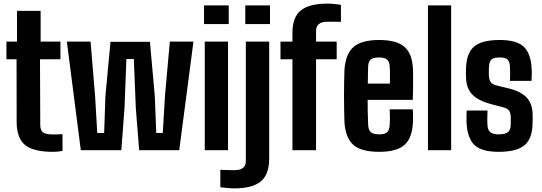

<svg xmlns="http://www.w3.org/2000/svg" viewBox="-20 -830 2993 1061"><path d="M272.5 9Q164.5 9 118.5 -28.8Q72.5 -66.5 72 -156L71.5 -502.5H15.5V-600H74V-770H204.5V-600H314V-502.5H201L202.5 -141Q202.5 -109 218 -98Q233.5 -87 272.5 -87Q286.5 -87 298.5 -87.5Q310.5 -88 325.5 -88.5V4Q313.5 6.5 300.5 7.8Q287.5 9 272.5 9Z M426.5 0 349.5 -600H480.5L505.5 -298.5L517.5 -95H555.5L562.5 -298.5L590.5 -599H808.5L835.5 -298.5L843.5 -95H879.5L891.5 -298.5L918.5 -600H1049L970.5 0H749L730.5 -233L719.5 -504H678.5L668 -233L650.5 0Z M1107.5 -697V-800H1244V-697ZM1111.5 0V-600H1240V0Z M1335.5 -697V-800H1472V-697ZM1274.5 211Q1257.5 211 1236.5 209Q1215.5 207 1197.5 204.5V108.5Q1211.5 109 1234.2 109.8Q1257 110.5 1274 110.5Q1307 110.5 1322.8 97.8Q1338.5 85 1338.5 59.5V-600H1467.5V47.5Q1467.5 134.5 1420.8 172.8Q1374 211 1274.5 211Z M1596 0V-502.5H1530V-600H1596V-646.5Q1595.5 -734.5 1642.2 -772.2Q1689 -810 1788 -810Q1805.5 -810 1825.5 -808.2Q1845.5 -806.5 1864 -803.5V-709.5Q1846 -709.5 1827 -709.8Q1808 -710 1788.5 -710Q1757.5 -710 1741.8 -697Q1726 -684 1726.5 -657V-600H1840.5V-502.5H1726.5V0Z M2076.5 9Q1975.5 9 1932.2 -29.8Q1889 -68.5 1883.5 -154.5Q1882.5 -181.5 1881.8 -220.8Q1881 -260 1881 -302.5Q1881 -345 1881.8 -382.8Q1882.5 -420.5 1883.5 -444Q1889.5 -533 1934.2 -571Q1979 -609 2075 -609Q2171.5 -609 2214.8 -571.5Q2258 -534 2262 -449Q2262.5 -437 2262.8 -408.2Q2263 -379.5 2262.8 -344Q2262.5 -308.5 2261 -278H2011.5Q2011.5 -245 2012.2 -211Q2013 -177 2014.5 -140Q2015.5 -111.5 2029.5 -99.5Q2043.5 -87.5 2076 -87.5Q2107 -87.5 2119.5 -99.5Q2132 -111.5 2133.5 -141Q2134.5 -155.5 2134.8 -176.5Q2135 -197.5 2133.5 -226H2261Q2262 -216.5 2262.5 -193.8Q2263 -171 2262 -154.5Q2258 -67 2215 -29Q2172 9 2076.5 9ZM2012.5 -368H2134.5Q2135 -388.5 2135 -408Q2135 -427.5 2134.8 -442.2Q2134.5 -457 2133.5 -463Q2132 -490 2118.5 -501.2Q2105 -512.5 2075 -512.5Q2041.5 -512.5 2028.5 -500.8Q2015.5 -489 2014.5 -463Q2014 -438.5 2013.2 -414.8Q2012.5 -391 2012.5 -368Z M2345 0V-800H2473V0Z M2735 9Q2641 9 2601.5 -29Q2562 -67 2558 -154.5Q2557.5 -174 2557.8 -191.5Q2558 -209 2559 -219H2674Q2672.5 -190 2672.8 -171.8Q2673 -153.5 2673.5 -140Q2675 -111 2690 -99.2Q2705 -87.5 2735 -87.5Q2770.5 -87.5 2786.2 -99.5Q2802 -111.5 2802.5 -141Q2802.5 -154 2802.5 -158.5Q2802.5 -163 2802.5 -167.2Q2802.5 -171.5 2802.5 -183.5Q2802 -204.5 2793.8 -217.5Q2785.5 -230.5 2762.5 -236.5L2694 -254.5Q2648.5 -266.5 2617.5 -285.5Q2586.5 -304.5 2570.8 -334Q2555 -363.5 2555 -407.5Q2554.5 -418 2554.5 -426.5Q2554.5 -435 2555 -443.5Q2555.5 -532 2597.2 -570.5Q2639 -609 2741.5 -609Q2834.5 -609 2874.2 -571.8Q2914 -534.5 2918 -448.5Q2919 -438 2918.5 -415Q2918 -392 2917 -383H2798Q2798.5 -394.5 2798.8 -410Q2799 -425.5 2798.8 -440Q2798.5 -454.5 2798 -463Q2796.5 -490 2784.5 -501.2Q2772.5 -512.5 2741.5 -512.5Q2709 -512.5 2696.2 -501.2Q2683.5 -490 2682.5 -463Q2682 -458.5 2681.5 -449Q2681 -439.5 2681.5 -418.5Q2681.5 -393.5 2690 -378.8Q2698.5 -364 2725 -357.5L2786.5 -342.5Q2855 -327 2889.2 -292.2Q2923.5 -257.5 2923.5 -190Q2923.5 -180 2923.5 -170.8Q2923.5 -161.5 2923 -151Q2922.5 -65.5 2879.5 -28.2Q2836.5 9 2735 9Z"/></svg>

Font: Big Shoulders
Style: Bold
Weight: 700
Designer: Patric King
Foundry: XO Type Co
Version: Version 2.002